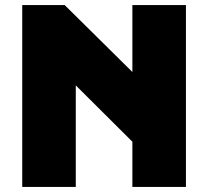

<svg xmlns="http://www.w3.org/2000/svg" viewBox="-20 -740 824 760"><path d="M68 0V-720H236L504 -455V-720H716V0H504V-179L280 -402V0Z"/></svg>

Font: Kufam Black
Style: Regular
Weight: 900
Designer: Wael Morcos, Artur Schmal
Foundry: Original Type
Version: Version 1.301; ttfautohint (v1.8.3)